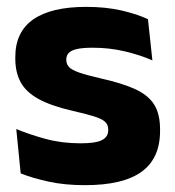

<svg xmlns="http://www.w3.org/2000/svg" viewBox="-20 -524 506 556"><path d="M225.9 12.2Q167.3 12.2 120.3 1.9Q73.4 -8.5 39.9 -21.9L27.1 -150.4Q65.5 -134.4 112.2 -121.7Q159 -109 213.5 -109Q257.2 -109 275.3 -118.3Q293.4 -127.6 293.4 -147.1V-149Q293.4 -162.7 284.3 -171.3Q275.2 -179.8 252.2 -187Q229.3 -194.2 188.3 -203.5Q126.8 -217.8 91 -237.7Q55.1 -257.6 39.7 -286.2Q24.3 -314.8 24.3 -354.5V-358.6Q24.3 -431.6 76.4 -467.9Q128.5 -504.1 229.5 -504.1Q286.5 -504.1 332.1 -493.6Q377.7 -483 408.5 -468.4L421.3 -349.2Q385.7 -364.8 341.4 -375.3Q297.1 -385.8 248.6 -385.8Q219 -385.8 202.2 -381.9Q185.4 -377.9 178.7 -370.3Q172 -362.8 172 -352.1V-350.3Q172 -338.4 179.9 -329.9Q187.8 -321.4 209.2 -313.9Q230.6 -306.5 270.7 -297.2Q332.3 -283.5 370.4 -266.3Q408.4 -249.2 426 -221.9Q443.5 -194.7 443.5 -149.3V-144.9Q443.5 -65.4 390 -26.6Q336.5 12.2 225.9 12.2Z"/></svg>

Font: Anek Tamil Medium
Style: Regular
Weight: 500
Designer: Aadarsh Rajan (Tamil), Yesha Goshar (Latin)
Foundry: Ek Type
Version: Version 1.003